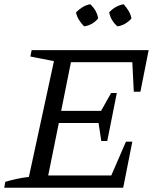

<svg xmlns="http://www.w3.org/2000/svg" viewBox="-31 -884 738 904"><path d="M-11 0 -6 -28Q51 -45 105 -51L223 -596L112 -618L118 -648H669L630 -452H599L592 -591H303L257 -362H445L492 -446H519L474 -220H446L433 -305H246L196 -58H493L562 -217H592L549 0ZM394 -864Q426 -834 431 -797Q404 -765 365 -760Q351 -774 340.5 -791Q330 -808 327 -826Q341 -840 358 -850.5Q375 -861 394 -864ZM551 -864Q565 -849 575 -832Q585 -815 588 -797Q559 -765 522 -760Q491 -786 483 -826Q512 -857 551 -864Z"/></svg>

Font: Piazzolla
Style: Italic
Weight: 400
Italic angle: -11.3°
Designer: Juan Pablo del Peral
Foundry: Huerta Tipografica
Version: Version 1.330